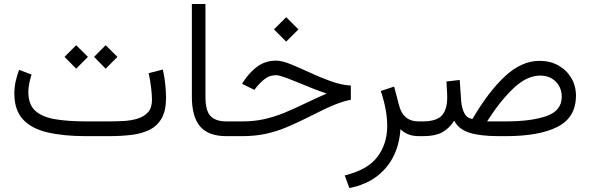

<svg xmlns="http://www.w3.org/2000/svg" viewBox="-20 -685 2970 966"><path d="M527.3 0H414.1Q298.3 0 217.5 -19.3Q136.7 -38.6 94.5 -85.4Q52.2 -132.3 52.2 -214.8Q52.2 -246.1 58.8 -275.6Q65.4 -305.2 76.2 -333.5L138.7 -310.1Q132.3 -289.1 127.4 -266.4Q122.6 -243.7 122.6 -222.7Q122.6 -159.7 157.2 -127.9Q191.9 -96.2 257.3 -85.2Q322.8 -74.2 414.1 -74.2H527.8Q563 -74.2 600.8 -76.2Q638.7 -78.1 671.4 -87.9Q704.1 -97.7 724.4 -119.9Q744.6 -142.1 744.6 -182.6Q744.6 -208.5 740.2 -244.4Q735.8 -280.3 728 -316.9L799.3 -335Q807.6 -299.8 811.5 -260.7Q815.4 -221.7 815.4 -193.4Q815.4 -128.4 793.2 -89.6Q771 -50.8 731.7 -31.5Q692.4 -12.2 639.9 -6.1Q587.4 0 527.3 0ZM511.7 -457.5 570.8 -398.9 511.7 -339.4 453.1 -398.9ZM363.3 -457.5 422.4 -398.9 363.3 -339.4 304.7 -398.9Z M945.3 -665H1013.7V-198.2Q1013.7 -127.4 1039.6 -100.8Q1065.4 -74.2 1118.7 -74.2H1135.3V0H1118.7Q1029.3 0 987.3 -48.3Q945.3 -96.7 945.3 -198.2Z M1419.9 -598.6 1481.4 -537.1 1419.9 -475.6 1358.4 -537.1ZM1115.7 -74.2H1198.7Q1258.8 -74.2 1309.8 -85.7Q1360.8 -97.2 1409.2 -116.9Q1457.5 -136.7 1509.5 -161.9Q1561.5 -187 1623.5 -214.4Q1585.4 -227.1 1545.9 -242.9Q1506.3 -258.8 1470.9 -273.4Q1435.5 -288.1 1408.7 -297.4Q1381.8 -306.6 1369.1 -306.6Q1336.9 -306.6 1313.5 -288.8Q1290 -271 1270.5 -246.6L1259.8 -232.9L1197.8 -263.2L1204.1 -273.4Q1235.8 -322.3 1275.9 -351.1Q1315.9 -379.9 1369.6 -379.9Q1398.4 -379.9 1442.4 -362.1Q1486.3 -344.2 1538.3 -320.1Q1590.3 -295.9 1643.8 -276.6Q1697.3 -257.3 1745.1 -254.4V-183.1Q1711.9 -177.2 1665.3 -158.7Q1618.7 -140.1 1545.4 -102.5Q1480.5 -69.3 1426 -46.4Q1371.6 -23.4 1317.1 -11.7Q1262.7 0 1197.3 0H1115.7Z M2088.9 0Q2053.7 0 2030.5 -10.7Q2007.3 -21.5 1994.6 -35.2Q1990.7 35.6 1962.2 96.4Q1933.6 157.2 1878.4 200.4Q1823.2 243.7 1737.8 261.2L1714.4 197.3Q1828.1 170.4 1878.2 105Q1928.2 39.6 1928.2 -51.8Q1928.2 -92.3 1919.9 -136.2Q1911.6 -180.2 1896 -227.1L1962.9 -249.5L1987.8 -154.8Q2008.8 -74.2 2085 -74.2H2106.4V0Z M2357.4 -86.9Q2437.5 -224.1 2521 -301.5Q2604.5 -378.9 2694.3 -378.9Q2748 -378.9 2789.3 -355.7Q2830.6 -332.5 2854.2 -292.7Q2877.9 -252.9 2877.9 -203.1Q2877.4 -94.2 2785.4 -47.1Q2693.4 0 2524.9 0H2490.7Q2394.5 0 2340.8 -17.6Q2287.1 -35.2 2265.1 -77.6Q2239.3 -37.6 2204.1 -18.8Q2168.9 0 2109.4 0H2086.9L2087.4 -74.2H2109.9Q2178.2 -75.2 2204.1 -105.2Q2230 -135.3 2230 -193.8Q2230 -215.8 2228.5 -234.4Q2227.1 -252.9 2226.1 -274.9L2293 -282.7L2300.3 -176.3Q2303.2 -139.6 2316.7 -114.5Q2330.1 -89.4 2357.4 -86.9ZM2698.2 -304.7Q2630.4 -304.7 2563 -240.5Q2495.6 -176.3 2430.7 -74.2H2522.9Q2654.3 -74.2 2730.2 -101.3Q2806.2 -128.4 2806.2 -197.8Q2806.2 -244.1 2776.1 -274.4Q2746.1 -304.7 2698.2 -304.7Z"/></svg>

Font: Vazirmatn FD NL Light
Style: Regular
Weight: 300
Designer: Saber Rastikerdar
Foundry: Saber Rastikerdar
Version: Version 33.003